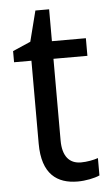

<svg xmlns="http://www.w3.org/2000/svg" viewBox="-50 -694 424 738"><g transform="rotate(-5 162.0 -324.5)"><path d="M239 -62C194 -62 168 -92 168 -153V-468H299V-536H168V-659H115L85 -541L16 -511V-468H83V-148C83 -30 141 10 220 10C251 10 285 3 305 -6V-73C288 -67 262 -62 239 -62Z"/></g></svg>

Font: Noto Sans Myanmar UI SemiCondensed
Style: Regular
Weight: 400
Width: 4
Designer: Monotype Design Team
Foundry: Monotype Imaging Inc.
Version: Version 2.103